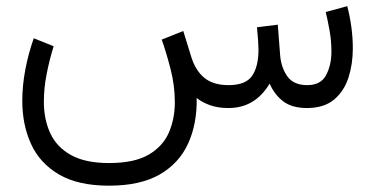

<svg xmlns="http://www.w3.org/2000/svg" viewBox="-20 -350 1215 622"><path d="M720.2 0Q684.6 0 658.7 -9.8Q632.8 -19.5 617.2 -32.7Q618.7 50.8 589.6 114.7Q560.5 178.7 497.6 215.1Q434.6 251.5 333 251.5Q232.9 251.5 170.9 215.1Q108.9 178.7 80.6 116.5Q52.2 54.2 52.2 -23.4Q52.2 -72.8 62 -124.5Q71.8 -176.3 89.4 -226.1L153.8 -200.2Q140.1 -156.2 131.1 -110.1Q122.1 -64 122.1 -20.5Q122.1 36.6 142.8 81.5Q163.6 126.5 210 152.3Q256.3 178.2 333 178.2Q415.5 178.2 461.9 150.9Q508.3 123.5 527.3 78.9Q546.4 34.2 546.4 -18.6Q546.4 -73.2 532.2 -127.7Q518.1 -182.1 503.9 -221.7L573.7 -249.5L600.1 -164.1Q614.3 -120.1 642.8 -97.2Q671.4 -74.2 720.7 -74.2Q775.9 -74.2 796.6 -104.2Q817.4 -134.3 817.4 -189.5Q817.4 -210.9 812.5 -261.7L879.9 -270L887.2 -175.8Q889.6 -133.8 909.9 -104Q930.2 -74.2 975.1 -74.2Q1019.5 -74.2 1036.6 -106.9Q1053.7 -139.6 1053.7 -183.1Q1053.7 -217.8 1047.4 -252.7Q1041 -287.6 1035.2 -311L1105 -330.1Q1113.3 -298.3 1118.2 -263.2Q1123 -228 1123 -192.9Q1123 -142.6 1108.9 -98.6Q1094.7 -54.7 1062.5 -27.6Q1030.3 -0.5 975.6 0Q925.8 0 897.5 -21.7Q869.1 -43.5 853.5 -79.1Q806.2 0 720.2 0Z"/></svg>

Font: Vazirmatn UI Light
Style: Regular
Weight: 300
Designer: Saber Rastikerdar
Foundry: Saber Rastikerdar
Version: Version 33.003